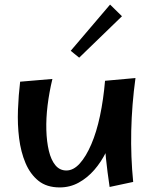

<svg xmlns="http://www.w3.org/2000/svg" viewBox="-20 -807 678 839"><path d="M241 12Q184 12 148 -17Q112 -46 91.5 -94.5Q71 -143 63.5 -203Q56 -263 58.5 -327.5Q61 -392 68 -450L209 -462Q195 -404 188 -347Q181 -290 182.5 -239Q184 -188 193.5 -148Q203 -108 222 -85Q241 -62 270 -62Q301 -62 328.5 -92.5Q356 -123 379 -176.5Q402 -230 417 -301Q432 -372 439 -454L493 -317Q491 -277 478 -231.5Q465 -186 443.5 -142.5Q422 -99 392 -64.5Q362 -30 324 -9Q286 12 241 12ZM459 10Q449 -57 443 -115Q437 -173 435 -226.5Q433 -280 434 -336Q435 -392 439 -454L572 -466Q556 -349 553.5 -235.5Q551 -122 562 -12ZM326 -555 289 -585 461 -787 513 -736Z"/></svg>

Font: Marhey Light
Style: Regular
Weight: 400
Version: Version 1.000